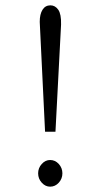

<svg xmlns="http://www.w3.org/2000/svg" viewBox="-20 -688 390 720"><path d="M149 -194 129 -606Q129 -635 139.5 -651.5Q150 -668 169 -668Q187 -668 198.5 -651.5Q210 -635 209 -596L188 -194ZM168 12Q150 12 136.5 -3Q123 -18 123 -38Q123 -58 136.5 -73Q150 -88 168 -88Q187 -88 200.5 -73Q214 -58 214 -38Q214 -18 200.5 -3Q187 12 168 12Z"/></svg>

Font: Inconsolata ExtraCondensed
Style: Regular
Weight: 400
Width: 2
Monospace: yes
Designer: Raph Levien, Cyreal, Brenton Simpson
Foundry: Raph Levien, Cyreal, Google
Version: Version 3.001; ttfautohint (v1.8.2.53-6de2)